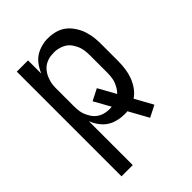

<svg xmlns="http://www.w3.org/2000/svg" viewBox="-214 -633 953 953"><g transform="rotate(-45 262.5 -156.5)"><path d="M70 215V-520H149V-427Q155 -441 162.5 -454Q170 -467 179.5 -478.5Q189 -490 201 -499Q213 -508 227 -514Q241 -520 258 -524Q275 -528 285 -528H297Q311 -528 325.5 -526Q340 -524 354 -519.5Q368 -515 380.5 -507.5Q393 -500 403.5 -490Q414 -480 422.5 -468Q431 -456 438 -443Q445 -430 449.5 -416Q454 -402 457 -388Q460 -374 461.5 -357Q463 -340 463 -331V-202Q463 -176 459.5 -149.5Q456 -123 447 -98.5Q438 -74 422.5 -52Q407 -30 385 -15L437 79L376 110L319 7Q316 8 314 8Q312 8 310 8H297Q282 8 267 5.5Q252 3 238 -1.5Q224 -6 211 -14Q198 -22 187.5 -32.5Q177 -43 167 -58Q157 -73 154 -82L149 -93V215ZM258 -63H267Q270 -63 273.5 -63Q277 -63 280 -64L232 -150L293 -181L344 -89Q351 -96 356.5 -103.5Q362 -111 366.5 -119.5Q371 -128 374.5 -137Q378 -146 380 -155.5Q382 -165 383 -176Q384 -187 384 -194V-318Q384 -328 383.5 -338Q383 -348 381.5 -357.5Q380 -367 377 -376.5Q374 -386 369.5 -395Q365 -404 359.5 -412.5Q354 -421 347 -428Q340 -435 331.5 -440Q323 -445 314 -448.5Q305 -452 293.5 -454.5Q282 -457 276 -457H267Q257 -457 247 -456Q237 -455 227.5 -452Q218 -449 209 -444.5Q200 -440 192.5 -433.5Q185 -427 179 -419.5Q173 -412 168 -403Q163 -394 159.5 -384.5Q156 -375 153.5 -365.5Q151 -356 150 -344.5Q149 -333 149 -327V-202Q149 -192 149.5 -182Q150 -172 151.5 -162.5Q153 -153 156 -143.5Q159 -134 163.5 -125Q168 -116 173.5 -107.5Q179 -99 186 -92Q193 -85 201.5 -79.5Q210 -74 219 -70.5Q228 -67 239.5 -65Q251 -63 258 -63Z"/></g></svg>

Font: Iosevka Pride
Style: Regular
Weight: 400
Monospace: yes
Designer: Belleve Invis
Foundry: Belleve Invis
Version: Version 30.3.1; ttfautohint (v1.8.4)